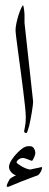

<svg xmlns="http://www.w3.org/2000/svg" viewBox="-20 -503 185 730"><path d="M106 -116.2Q106 -112.3 104.7 -101.8Q103.5 -91.3 101.3 -78.1Q99.1 -64.9 96.4 -50.5Q93.8 -36.1 90.8 -24.4Q87.9 -12.7 85 -4.9Q82 2.9 80.1 2.9Q71.8 2.9 71.8 -4.9Q71.8 -7.3 75 -21.2Q78.1 -35.2 78.1 -57.1Q78.1 -70.8 75.2 -98.6Q72.3 -126.5 67.9 -161.1Q63.5 -195.8 58.6 -232.9Q53.7 -270 49.3 -302.2Q44.9 -334.5 42 -357.9Q39.1 -381.3 39.1 -388.2Q39.1 -399.4 42.5 -415.3Q45.9 -431.2 50.5 -445.8Q55.2 -460.4 60.1 -471.2Q64.9 -481.9 67.9 -482.9Q68.8 -481.4 69.8 -476.6Q70.8 -471.7 71.5 -465.8Q72.3 -460 72.8 -453.9Q73.2 -447.8 73.2 -443.8V-416L106 -116.2ZM140.1 134.8Q140.1 136.2 138.9 140.6Q137.7 145 135.3 149.7Q132.8 154.3 129.2 158.7Q125.5 163.1 121.1 164.6Q118.2 165.5 112.1 167.7Q106 169.9 97.7 173.1Q89.4 176.3 79.6 180.2Q69.8 184.1 60.1 187.5Q36.1 196.8 24.7 202.1Q13.2 207.5 9.3 207.5Q5.4 207.5 5.4 203.6Q5.4 201.7 6.8 198Q8.3 194.3 10.3 190.4Q12.2 186.5 14.2 182.9Q16.1 179.2 17.1 177.7Q18.6 176.3 21.7 174.1Q24.9 171.9 28.6 169.7Q32.2 167.5 35.6 166Q39.1 164.6 41 163.6Q37.1 162.6 32.5 159.9Q27.8 157.2 23.9 153.1Q20 148.9 17.1 143.6Q14.2 138.2 14.2 131.3Q14.2 125.5 17.1 118.4Q20 111.3 24.7 104.2Q29.3 97.2 34.9 90.3Q40.5 83.5 46.4 77.6Q55.7 68.4 62.5 63.2Q69.3 58.1 74.5 55.9Q79.6 53.7 84 53.2Q88.4 52.7 93.3 52.7Q104 52.7 109.1 61.3Q114.3 69.8 114.3 79.6Q114.3 82 112.8 86.9Q111.3 91.8 109.1 96.7Q106.9 101.6 104.7 105Q102.5 108.4 101.1 108.4Q99.1 108.4 95.2 106.7Q91.3 105 86.4 103Q81.5 101.1 76.2 99.4Q70.8 97.7 66.4 97.7Q58.1 97.7 50.5 103.5Q43 109.4 43 114.7Q43 116.2 48.3 120.4Q53.7 124.5 61.8 129.2Q69.8 133.8 78.9 137.5Q87.9 141.1 95.2 141.6Q101.1 140.1 107.9 138.7Q114.7 137.2 120.8 136Q127 134.8 131.3 133.8Q135.7 132.8 137.2 132.3Q138.2 132.3 139.2 132.6Q140.1 132.8 140.1 134.8Z"/></svg>

Font: Scheherazade
Style: Regular
Weight: 400
Designer: SIL International
Foundry: SIL International
Version: Version 2.100 (build 932/914)